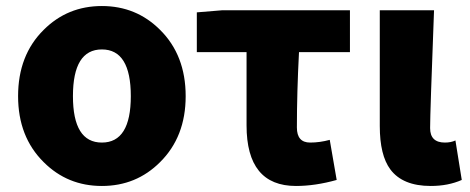

<svg xmlns="http://www.w3.org/2000/svg" viewBox="-20 -603 1558 637"><path d="M125 -65Q40 -149 40 -284Q40 -420 125 -504Q204 -583 318 -583Q432 -583 511 -504Q596 -420 596 -284Q596 -149 511 -65Q432 14 318 14Q204 14 125 -65ZM414 -284Q414 -439 318 -439Q222 -439 222 -284Q222 -130 318 -130Q414 -130 414 -284Z M798 -187V-430H633V-562L718 -569H1141V-430H972Q965 -297 965 -180Q965 -130 1009 -130Q1041 -130 1074 -139L1097 -6Q1026 14 962 14Q798 14 798 -187Z M1275 -41Q1240 -88 1240 -185V-569H1420Q1407 -228 1407 -178Q1407 -130 1456 -130Q1476 -130 1491 -137L1512 -6Q1467 14 1409 14Q1316 14 1275 -41Z"/></svg>

Font: KaiGen Gothic KR Heavy
Style: Heavy
Weight: 900
Designer: Ryoko NISHIZUKA  (kana & ideographs); Paul D. Hunt (Latin, Greek & Cyrillic); Wenlong ZHANG  (bopomofo); Sandoll Communi
Foundry: Adobe Systems Incorporated
Version: Version 1.002 March 28, 2018